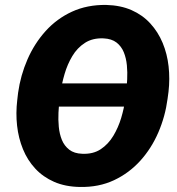

<svg xmlns="http://www.w3.org/2000/svg" viewBox="-20 -741 711 771"><path d="M505.4 -406.2 488.8 -313H174.3L190.9 -406.2ZM656.7 -372.6 652.8 -343.8Q643.6 -273.9 616 -209.7Q588.4 -145.5 543.5 -95.7Q498.5 -45.9 437.7 -17.3Q377 11.2 300.8 9.8Q242.2 8.8 197.5 -10.7Q152.8 -30.3 121.6 -64Q90.3 -97.7 72.3 -141.8Q54.2 -186 48.6 -236.3Q43 -286.6 49.3 -339.4L52.7 -368.7Q62.5 -438.5 90.3 -502.4Q118.2 -566.4 163.1 -616.2Q208 -666 269 -694.1Q330.1 -722.2 406.2 -721.2Q464.4 -719.7 508.5 -700.2Q552.7 -680.7 583.7 -646.7Q614.7 -612.8 633.1 -568.8Q651.4 -524.9 657 -474.6Q662.6 -424.3 656.7 -372.6ZM482.9 -340.8 486.8 -371.6Q489.3 -394 490.7 -422.4Q492.2 -450.7 489.5 -479Q486.8 -507.3 477.1 -531.2Q467.3 -555.2 447.8 -570.3Q428.2 -585.4 396 -586.9Q352.1 -588.9 321 -568.8Q290 -548.8 270.3 -515.6Q250.5 -482.4 239.3 -443.8Q228 -405.3 223.1 -369.6L219.2 -339.8Q216.3 -316.9 214.8 -288.6Q213.4 -260.3 216.1 -231.7Q218.8 -203.1 228.5 -179.2Q238.3 -155.3 258.1 -139.9Q277.8 -124.5 310.5 -123.5Q354 -121.6 384.5 -141.8Q415 -162.1 435.1 -195.6Q455.1 -229 466.6 -267.3Q478 -305.7 482.9 -340.8Z"/></svg>

Font: Roboto Black
Style: Italic
Weight: 900
Italic angle: -12°
Designer: Christian Robertson
Foundry: Google
Version: Version 3.0; 2020